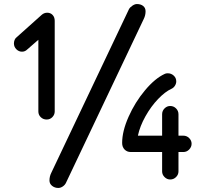

<svg xmlns="http://www.w3.org/2000/svg" viewBox="-20 -875 1040 951"><path d="M251 -323Q251 -307 239.5 -295Q228 -283 211 -283Q194 -283 182 -294.5Q170 -306 170 -323V-678L115 -630Q104 -619 89 -619Q73 -619 61 -631Q49 -643 49 -660Q49 -669 52.5 -677.5Q56 -686 63 -691L186 -801Q198 -812 214 -812Q230 -812 240.5 -801Q251 -790 251 -772ZM307 30Q302 41 291 48.5Q280 56 269 56Q251 56 238 45.5Q225 35 225 19Q225 -1 234 -19L619 -830Q624 -839 636 -847Q648 -855 658 -855Q677 -855 689 -845.5Q701 -836 701 -819Q701 -799 692 -781ZM888 -203Q905 -203 917 -191Q929 -179 929 -163Q929 -147 917 -134.5Q905 -122 888 -122H864V-26Q864 -10 852 2Q840 14 823 14Q807 14 795 2Q783 -10 783 -26V-122H628Q609 -122 597 -134.5Q585 -147 585 -167Q585 -225 617 -297Q649 -369 698.5 -428Q748 -487 796 -509Q801 -512 811 -512Q828 -512 840.5 -500.5Q853 -489 853 -472Q853 -461 846.5 -450.5Q840 -440 829 -435Q798 -421 763 -384.5Q728 -348 700.5 -299Q673 -250 663 -203H783V-309Q783 -326 795 -338Q807 -350 823 -350Q840 -350 852 -338Q864 -326 864 -309V-203Z"/></svg>

Font: Tsukimi Rounded SemiBold
Style: Regular
Weight: 600
Designer: Takashi Funayama
Foundry: Takashi Funayama
Version: Version 1.032; ttfautohint (v1.8.3)